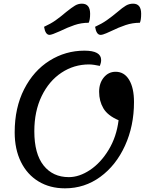

<svg xmlns="http://www.w3.org/2000/svg" viewBox="-20 -1001 789 1046"><path d="M520 -501Q520 -548 545.5 -579Q571 -610 610 -610Q657 -610 683.5 -566Q710 -522 710 -445Q710 -315 661 -207.5Q612 -100 526.5 -37.5Q441 25 334 25Q252 25 190 -12.5Q128 -50 94 -119Q60 -188 60 -280Q60 -414 111.5 -515Q163 -616 250 -670.5Q337 -725 440 -725Q531 -725 531 -674Q531 -659 524 -642Q511 -645 494 -647.5Q477 -650 465 -650Q383 -650 315 -605Q247 -560 207 -477.5Q167 -395 167 -286Q167 -163 217.5 -99.5Q268 -36 355 -36Q412 -36 470.5 -75Q529 -114 572 -185Q615 -256 626 -346Q567 -371 543.5 -410.5Q520 -450 520 -501ZM220 -855Q257 -872 282.5 -890Q308 -908 341 -936Q371 -960 388.5 -970.5Q406 -981 426 -981Q471 -981 471 -926Q471 -892 463 -877Q423 -877 386 -864.5Q349 -852 306 -831Q262 -811 250 -811Q227 -811 220 -855ZM498 -855Q535 -872 562 -891Q589 -910 619 -935Q648 -960 666 -970.5Q684 -981 705 -981Q749 -981 749 -926Q749 -892 742 -877Q702 -877 664.5 -864.5Q627 -852 584 -831Q580 -829 559.5 -820Q539 -811 528 -811Q505 -811 498 -855Z"/></svg>

Font: Lemonada Light
Style: Regular
Weight: 300
Designer: Mohamed Gaber (Arabic) Eduardo Tunni (Latin)
Foundry: Kief Type Foundry
Version: Version 3.006